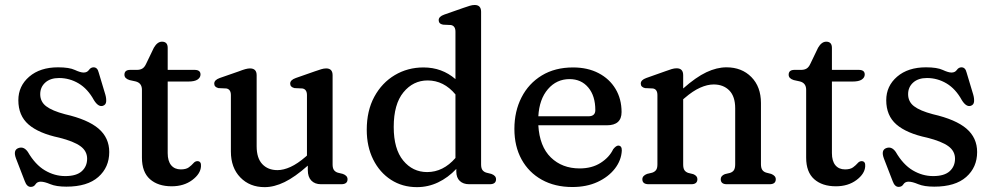

<svg xmlns="http://www.w3.org/2000/svg" viewBox="-20 -758 4081 790"><path d="M223 -437Q187 -437 166.2 -418.2Q145.5 -399.5 145.5 -370.5Q145.5 -339.5 170 -320.8Q194.5 -302 247.5 -288Q341.5 -266.5 385.5 -228.8Q429.5 -191 429.5 -132.5Q429.5 -69.5 384.5 -29.8Q339.5 10 253 10Q211.5 10 187 -0.2Q162.5 -10.5 147.5 -10.5Q133 -10.5 126.2 0.2Q119.5 11 106.5 11Q90.5 11 82 -12.5L46 -105.5Q32.5 -141 56.5 -149Q78 -156.5 94.5 -133Q125 -80.5 164.8 -57Q204.5 -33.5 248.5 -33.5Q294.5 -33.5 316.5 -53.5Q338.5 -73.5 338.5 -105Q338.5 -136.5 311 -156.5Q283.5 -176.5 224 -191.5Q139 -209.5 97.2 -246Q55.5 -282.5 55.5 -345.5Q55.5 -404 100.2 -442.5Q145 -481 219 -481Q265 -481 288 -470.2Q311 -459.5 324 -459.5Q338.5 -459.5 346 -470.2Q353.5 -481 365 -481Q381 -481 386 -460L413.5 -368.5Q418 -352.5 416.8 -339.5Q415.5 -326.5 403 -322.5Q384.5 -317 366.5 -346Q341 -392.5 303.5 -414.8Q266 -437 223 -437Z M538 -423 513 -428.5Q492 -435 492 -450.5Q492 -470.5 516 -470.5H543.5Q556.5 -470.5 565.5 -475.8Q574.5 -481 581 -495L613 -561.5Q627.5 -586.5 646.5 -586.5Q670 -586.5 670 -561V-470.5H780.5Q805 -470.5 805 -451.5Q805 -439 793 -430.8Q781 -422.5 754.5 -422.5H670V-128Q670 -95.5 684.2 -78.2Q698.5 -61 724 -61Q745.5 -61 757 -69.5Q768.5 -78 775.8 -86.5Q783 -95 792.5 -95Q808.5 -94.5 807 -74Q805.5 -43 771 -17.2Q736.5 8.5 686.5 8.5Q630 8.5 597 -20.8Q564 -50 564 -109.5V-388.5Q564 -416.5 538 -423Z M930 -134.5V-366.5Q930 -390.5 911.5 -394L879 -395.5Q861.5 -399.5 861.5 -414Q861.5 -429 884 -437L963 -464.5Q978.5 -470.5 989.2 -473.5Q1000 -476.5 1008.5 -476.5Q1036 -476.5 1036 -448.5V-156Q1036 -107.5 1059.2 -82.8Q1082.5 -58 1121.5 -58Q1146.5 -58 1175.5 -71.2Q1204.5 -84.5 1237.5 -113L1243 -118V-366.5Q1243 -390.5 1224.5 -394L1192 -395.5Q1174 -399.5 1174 -414Q1174 -429 1197 -437L1275.5 -464.5Q1291 -470 1301.8 -473.2Q1312.5 -476.5 1322 -476.5Q1348.5 -476.5 1348.5 -448.5V-81.5Q1348.5 -66 1354.2 -58.2Q1360 -50.5 1370 -47.5L1390.5 -42.5Q1410 -35.5 1410 -20.5Q1410 0 1384 0H1300.5Q1275.5 0 1261 -15Q1246.5 -30 1246.5 -58V-76.5Q1193.5 -29.5 1150.8 -8.8Q1108 12 1069 12Q1007.5 12 968.8 -28Q930 -68 930 -134.5Z M1489 -224Q1489 -302.5 1520.2 -360Q1551.5 -417.5 1604.5 -449Q1657.5 -480.5 1722.5 -480.5Q1798.5 -480.5 1854 -432.5V-627.5Q1854 -651.5 1835.5 -655L1803 -656.5Q1785 -660 1785 -675Q1785 -690 1808 -698L1886.5 -725.5Q1902 -731 1912.8 -734.2Q1923.5 -737.5 1933 -737.5Q1959.5 -737.5 1959.5 -709.5V-81.5Q1959.5 -66 1965.2 -58.2Q1971 -50.5 1981.5 -47.5L2001.5 -42.5Q2021 -35.5 2021 -20.5Q2021 0 1995 0H1910.5Q1886 0 1871.8 -13.5Q1857.5 -27 1857.5 -52.5V-63Q1823.5 -27 1782.5 -7.5Q1741.5 12 1695.5 12Q1635.5 12 1588.8 -18.2Q1542 -48.5 1515.5 -101.8Q1489 -155 1489 -224ZM1600 -235.5Q1600 -145 1639 -97.5Q1678 -50 1737.5 -50Q1803.5 -50 1854 -108V-369.5Q1806 -427 1739.5 -427Q1680 -427 1640 -378.2Q1600 -329.5 1600 -235.5Z M2537.5 -297Q2537.5 -242.5 2477 -242.5H2195Q2200 -155.5 2246.5 -110.2Q2293 -65 2365 -65Q2415.5 -65 2451.2 -87.8Q2487 -110.5 2503 -144Q2515 -159 2524 -159Q2539 -158.5 2538.5 -138.5Q2536.5 -98.5 2510 -64.2Q2483.5 -30 2438.5 -9.2Q2393.5 11.5 2335 11.5Q2263 11.5 2209.2 -18.5Q2155.5 -48.5 2126 -102.2Q2096.5 -156 2096.5 -227.5Q2096.5 -300 2125.8 -357.2Q2155 -414.5 2209.2 -447.5Q2263.5 -480.5 2338 -480.5Q2398 -480.5 2443 -457Q2488 -433.5 2512.8 -392Q2537.5 -350.5 2537.5 -297ZM2323.5 -432.5Q2270 -432.5 2234.5 -391.2Q2199 -350 2195 -279.5H2401Q2429.5 -279.5 2429.5 -305Q2429.5 -363.5 2400.5 -398Q2371.5 -432.5 2323.5 -432.5Z M2791 -448.5V-394Q2843.5 -440.5 2886.5 -460.8Q2929.5 -481 2969 -481Q3032 -481 3071.5 -441Q3111 -401 3111 -334V-82.5Q3111 -66.5 3116.8 -58.5Q3122.5 -50.5 3133.5 -47.5L3153 -42.5Q3172 -35 3172 -20.5Q3172 0 3146.5 0H2970.5Q2945.5 0 2945.5 -21Q2945.5 -34.5 2962.5 -41.5L2983.5 -46.5Q2994.5 -50 2999.8 -58Q3005 -66 3005 -82.5V-312.5Q3005 -361 2980.8 -385.8Q2956.5 -410.5 2916.5 -410.5Q2890.5 -410.5 2860.8 -397.2Q2831 -384 2797.5 -355L2791 -349.5V-81.5Q2791 -65.5 2796.2 -57.8Q2801.5 -50 2812 -46.5L2832.5 -41.5Q2849.5 -34.5 2849.5 -21Q2849.5 0 2824.5 0H2649Q2623 0 2623 -20.5Q2623 -35 2642.5 -42.5L2663.5 -47.5Q2674 -51 2679.5 -58.5Q2685 -66 2685 -81.5V-366.5Q2685 -391 2666.5 -394L2634 -395.5Q2616.5 -399.5 2616.5 -414Q2616.5 -429 2639 -437L2718 -465Q2733 -470.5 2743.8 -473.8Q2754.5 -477 2764 -477Q2791 -477 2791 -448.5Z M3271 -423 3246 -428.5Q3225 -435 3225 -450.5Q3225 -470.5 3249 -470.5H3276.5Q3289.5 -470.5 3298.5 -475.8Q3307.5 -481 3314 -495L3346 -561.5Q3360.5 -586.5 3379.5 -586.5Q3403 -586.5 3403 -561V-470.5H3513.5Q3538 -470.5 3538 -451.5Q3538 -439 3526 -430.8Q3514 -422.5 3487.5 -422.5H3403V-128Q3403 -95.5 3417.2 -78.2Q3431.5 -61 3457 -61Q3478.5 -61 3490 -69.5Q3501.5 -78 3508.8 -86.5Q3516 -95 3525.5 -95Q3541.5 -94.5 3540 -74Q3538.5 -43 3504 -17.2Q3469.5 8.5 3419.5 8.5Q3363 8.5 3330 -20.8Q3297 -50 3297 -109.5V-388.5Q3297 -416.5 3271 -423Z M3794 -437Q3758 -437 3737.2 -418.2Q3716.5 -399.5 3716.5 -370.5Q3716.5 -339.5 3741 -320.8Q3765.5 -302 3818.5 -288Q3912.5 -266.5 3956.5 -228.8Q4000.5 -191 4000.5 -132.5Q4000.5 -69.5 3955.5 -29.8Q3910.5 10 3824 10Q3782.5 10 3758 -0.2Q3733.5 -10.5 3718.5 -10.5Q3704 -10.5 3697.2 0.2Q3690.5 11 3677.5 11Q3661.5 11 3653 -12.5L3617 -105.5Q3603.5 -141 3627.5 -149Q3649 -156.5 3665.5 -133Q3696 -80.5 3735.8 -57Q3775.5 -33.5 3819.5 -33.5Q3865.5 -33.5 3887.5 -53.5Q3909.5 -73.5 3909.5 -105Q3909.5 -136.5 3882 -156.5Q3854.5 -176.5 3795 -191.5Q3710 -209.5 3668.2 -246Q3626.5 -282.5 3626.5 -345.5Q3626.5 -404 3671.2 -442.5Q3716 -481 3790 -481Q3836 -481 3859 -470.2Q3882 -459.5 3895 -459.5Q3909.5 -459.5 3917 -470.2Q3924.5 -481 3936 -481Q3952 -481 3957 -460L3984.5 -368.5Q3989 -352.5 3987.8 -339.5Q3986.5 -326.5 3974 -322.5Q3955.5 -317 3937.5 -346Q3912 -392.5 3874.5 -414.8Q3837 -437 3794 -437Z"/></svg>

Font: Fraunces 9pt Soft
Style: Regular
Weight: 400
Version: Version 1.000;[0bf87f6ff]